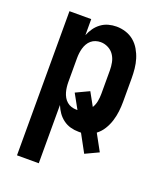

<svg xmlns="http://www.w3.org/2000/svg" viewBox="-138 -617 775 920"><g transform="rotate(20 250.0 -156.5)"><path d="M59 215V-520H170V-438Q178 -458 190 -475Q202 -492 219 -504.5Q236 -517 256 -522.5Q276 -528 297 -528Q321 -528 344.5 -520.5Q368 -513 386.5 -497.5Q405 -482 417.5 -460.5Q430 -439 437 -416Q444 -393 446.5 -368.5Q449 -344 449 -320V-200Q449 -175 446 -150Q443 -125 435.5 -101Q428 -77 414.5 -55Q401 -33 381 -18L427 66L359 98L310 8H297Q276 8 256 2.5Q236 -3 219 -15.5Q202 -28 190 -45Q178 -62 170 -82V215ZM251 -88H257L216 -162L284 -194L321 -127Q331 -143 334.5 -162Q338 -181 338 -200V-320Q338 -340 334 -360Q330 -380 319 -396.5Q308 -413 289.5 -422.5Q271 -432 251 -432Q238 -432 225.5 -428Q213 -424 203 -415.5Q193 -407 186.5 -395.5Q180 -384 176.5 -371.5Q173 -359 171.5 -346Q170 -333 170 -320V-200Q170 -187 171.5 -174Q173 -161 176.5 -148.5Q180 -136 186.5 -124.5Q193 -113 203 -104.5Q213 -96 225.5 -92Q238 -88 251 -88Z"/></g></svg>

Font: Iosevka Algr
Style: Bold
Weight: 700
Monospace: yes
Designer: Belleve Invis
Foundry: Belleve Invis
Version: Version 26.0.2; ttfautohint (v1.8.3)